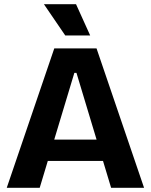

<svg xmlns="http://www.w3.org/2000/svg" viewBox="-20 -889 714 909"><path d="M12 0 237 -660H437L662 0H506L342 -544H332L168 0ZM136 -127V-228H557V-127ZM289 -721 188 -869H340L407 -721Z"/></svg>

Font: Bricolage Grotesque 28pt
Style: Bold
Weight: 700
Designer: Mathieu Triay
Foundry: Atelier Triay
Version: Version 1.000;gftools[0.9.30]